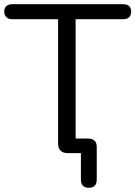

<svg xmlns="http://www.w3.org/2000/svg" viewBox="-26 -725 641 909"><path d="M394 164Q376 164 366.5 154Q357 144 357 125V0H295Q273 0 261 -11.5Q249 -23 249 -45V-634H32Q14 -634 4 -644Q-6 -654 -6 -670Q-6 -687 4 -696Q14 -705 32 -705H557Q576 -705 585.5 -696Q595 -687 595 -670Q595 -653 585.5 -643.5Q576 -634 557 -634H332V-34L295 -69H391Q411 -69 421.5 -59Q432 -49 432 -30V125Q432 164 394 164Z"/></svg>

Font: Nunito
Style: Regular
Weight: 400
Designer: Vernon Adams
Foundry: Vernon Adams
Version: Version 3.602